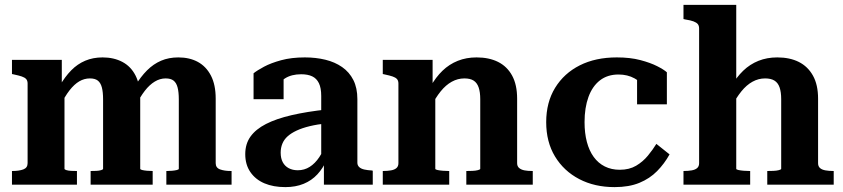

<svg xmlns="http://www.w3.org/2000/svg" viewBox="-20 -756 3449 786"><path d="M29 0V-56H31Q58 -56 75.5 -62.5Q93 -69 93 -88V-414Q93 -426 87 -432.5Q81 -439 69 -443Q57 -447 38 -451L29 -453V-511H233V-400L244 -399V-65Q244 -62 252 -59.5Q260 -57 271.5 -56.5Q283 -56 292 -56H295V0ZM605 0H351V-56H353Q363 -56 374.5 -56.5Q386 -57 394 -59.5Q402 -62 402 -65V-349Q402 -379 397 -398Q392 -417 380.5 -426Q369 -435 348 -435Q325 -435 304.5 -423Q284 -411 264.5 -386Q245 -361 225 -320L224 -404Q246 -442 271.5 -468Q297 -494 329 -507.5Q361 -521 400 -521Q446 -521 481 -502.5Q516 -484 535 -446.5Q554 -409 554 -352V-65Q554 -62 562 -60Q570 -58 582 -57Q594 -56 604 -56H605ZM928 0H661V-56H664Q674 -56 685 -57Q696 -58 704 -60Q712 -62 712 -65V-349Q712 -379 707 -398Q702 -417 690.5 -426Q679 -435 658 -435Q635 -435 613.5 -422Q592 -409 573 -384.5Q554 -360 534 -321L533 -404Q556 -442 582 -468Q608 -494 639.5 -507.5Q671 -521 710 -521Q756 -521 790 -502.5Q824 -484 843.5 -446.5Q863 -409 863 -352V-88Q863 -69 881 -62.5Q899 -56 925 -56H928Z M1319 -308 1318 -251Q1279 -247 1248 -239.5Q1217 -232 1194.5 -221.5Q1172 -211 1157.5 -198Q1143 -185 1136 -168Q1129 -151 1129 -131Q1129 -108 1137.5 -92Q1146 -76 1162 -67.5Q1178 -59 1199 -59Q1226 -59 1248 -73Q1270 -87 1287 -112.5Q1304 -138 1317 -173L1318 -103Q1303 -68 1279.5 -42.5Q1256 -17 1223 -3.5Q1190 10 1148 10Q1099 10 1062.5 -5.5Q1026 -21 1005 -51.5Q984 -82 984 -125Q984 -167 1005.5 -197Q1027 -227 1069 -248.5Q1111 -270 1173.5 -284.5Q1236 -299 1319 -308ZM1306 0V-101H1295V-363Q1295 -396 1285.5 -415.5Q1276 -435 1258 -443.5Q1240 -452 1213 -452Q1173 -452 1146.5 -435Q1120 -418 1105 -394Q1099 -404 1099 -413.5Q1099 -423 1104.5 -431.5Q1110 -440 1119.5 -446Q1129 -452 1141 -455V-350H1018V-456Q1033 -468 1061 -483Q1089 -498 1131 -509.5Q1173 -521 1228 -521Q1273 -521 1312 -511.5Q1351 -502 1380.5 -481.5Q1410 -461 1426.5 -428.5Q1443 -396 1443 -350V-90Q1443 -79 1450.5 -72Q1458 -65 1471.5 -62Q1485 -59 1503 -58L1506 -57V0Z M1547 0V-56H1548Q1566 -56 1580.5 -58.5Q1595 -61 1603 -68Q1611 -75 1611 -88V-414Q1611 -426 1605 -432.5Q1599 -439 1587 -443Q1575 -447 1556 -451L1547 -453V-511H1751V-402L1762 -398V-65Q1762 -62 1771 -60Q1780 -58 1793 -57Q1806 -56 1816 -56H1819V0ZM2161 0H1889V-56H1891Q1901 -56 1914 -56.5Q1927 -57 1936.5 -59.5Q1946 -62 1946 -65V-350Q1946 -379 1939.5 -398Q1933 -417 1919 -426Q1905 -435 1881 -435Q1854 -435 1829.5 -421.5Q1805 -408 1784 -382Q1763 -356 1743 -317L1742 -401Q1764 -440 1791.5 -466.5Q1819 -493 1854 -507Q1889 -521 1931 -521Q1982 -521 2019 -502.5Q2056 -484 2076.5 -446.5Q2097 -409 2097 -352V-88Q2097 -75 2105.5 -68Q2114 -61 2127.5 -58.5Q2141 -56 2159 -56H2161Z M2517 -61Q2556 -61 2584 -77.5Q2612 -94 2632.5 -119Q2653 -144 2667 -167L2721 -124Q2700 -86 2670 -55.5Q2640 -25 2597.5 -7.5Q2555 10 2496 10Q2414 10 2351 -23Q2288 -56 2252 -115.5Q2216 -175 2216 -256Q2216 -337 2252.5 -396.5Q2289 -456 2353.5 -488.5Q2418 -521 2505 -521Q2560 -521 2601.5 -510Q2643 -499 2670.5 -485Q2698 -471 2710 -460V-329H2588V-452Q2601 -450 2609.5 -444.5Q2618 -439 2622 -430.5Q2626 -422 2626 -412.5Q2626 -403 2621 -394Q2607 -419 2578 -435Q2549 -451 2512 -451Q2467 -451 2436 -427Q2405 -403 2389 -359Q2373 -315 2373 -256Q2373 -211 2382.5 -175Q2392 -139 2410.5 -113.5Q2429 -88 2456 -74.5Q2483 -61 2517 -61Z M2994 -736V-65Q2994 -62 3003 -60Q3012 -58 3024.5 -57Q3037 -56 3048 -56H3051V0H2778V-56H2779Q2797 -56 2811.5 -58.5Q2826 -61 2834 -68Q2842 -75 2842 -88V-639Q2842 -651 2836.5 -657.5Q2831 -664 2819 -668.5Q2807 -673 2787 -676L2778 -678V-736ZM3393 0H3121V-56H3122Q3133 -56 3146 -56.5Q3159 -57 3168.5 -59.5Q3178 -62 3178 -65V-350Q3178 -379 3171.5 -398Q3165 -417 3150.5 -426Q3136 -435 3112 -435Q3085 -435 3060.5 -421.5Q3036 -408 3015 -382Q2994 -356 2974 -318L2973 -402Q2995 -440 3022.5 -466.5Q3050 -493 3085 -507Q3120 -521 3162 -521Q3213 -521 3250 -502.5Q3287 -484 3308 -446.5Q3329 -409 3329 -352V-88Q3329 -75 3337 -68Q3345 -61 3359.5 -58.5Q3374 -56 3391 -56H3393Z"/></svg>

Font: Roboto Serif 28pt SemiBold
Style: Regular
Weight: 600
Designer: Greg Gazdowicz
Foundry: Commercial Type
Version: Version 1.008